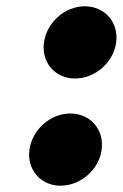

<svg xmlns="http://www.w3.org/2000/svg" viewBox="-20 -574 389 609"><path d="M248.9 -554C185.9 -554 128 -503 119.4 -439C110.8 -376 154.9 -325 217.9 -325C281.9 -325 339.8 -376 348.4 -439C357 -503 312.9 -554 248.9 -554ZM202.9 -214C139.9 -214 82 -163 73.4 -99C64.9 -36 109 15 172 15C236 15 293.9 -36 302.4 -99C311 -163 266.9 -214 202.9 -214Z"/></svg>

Font: Hussar Techniczny
Style: Bold 
Weight: 700
Foundry: Cannot Into Space Fonts
Version: Version 0.77